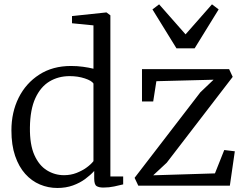

<svg xmlns="http://www.w3.org/2000/svg" viewBox="-20 -878 1159 908"><path d="M251 11Q208 11 168.8 -5.5Q129.5 -22 99.2 -55.8Q69 -89.5 51.5 -140.8Q34 -192 34 -261.5Q34 -347 68.2 -415.8Q102.5 -484.5 165.8 -525.2Q229 -566 315.5 -566Q345.5 -566 372.8 -562.2Q400 -558.5 422 -553V-758L320.5 -768V-802L480.5 -819H484L502 -805.5V-43.5H562.5V-6Q543.5 -1.5 519.8 3.8Q496 9 468.5 9Q447.5 9 436.5 1.8Q425.5 -5.5 425.5 -34V-69.5Q408.5 -50.5 383.2 -31.8Q358 -13 324.8 -1Q291.5 11 251 11ZM283 -49.5Q314.5 -49.5 342 -60.2Q369.5 -71 390.2 -86.2Q411 -101.5 422 -116V-483Q413.5 -496.5 381 -507.2Q348.5 -518 309.5 -518Q256 -518 214 -492.8Q172 -467.5 147.2 -413.8Q122.5 -360 121.5 -275Q120.5 -194.5 142.5 -145Q164.5 -95.5 201.8 -72.5Q239 -49.5 283 -49.5ZM990 -501 719.5 -494 704.5 -398H651.5V-551H1063.5L1080.5 -514.5L768.5 -108.5L704.5 -49L996.5 -58L1040.5 -168.5L1090.5 -162.5L1067 0H634L616.5 -37L927.5 -441.5ZM814.5 -649.5 701 -833.5 732.5 -857.5 857.5 -715.5 982.5 -857.5 1014 -833.5 900.5 -649.5Z"/></svg>

Font: Merriweather 28pt Light
Style: Regular
Weight: 300
Version: Version 2.100